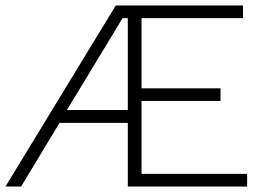

<svg xmlns="http://www.w3.org/2000/svg" viewBox="-21 -680 963 700"><path d="M495 -46H880V0H445V-232H196L56 0H-1L401 -660H865V-614H495V-358H783V-312H495ZM223 -279H445V-614H426Z"/></svg>

Font: Elaine Sans Light
Style: Regular
Weight: 300
Designer: Wei Huang
Foundry: Wei Huang
Version: Version 2.001;December 24, 2019;FontCreator 12.0.0.2547 64-b